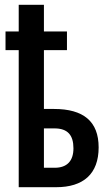

<svg xmlns="http://www.w3.org/2000/svg" viewBox="-20 -780 461 800"><path d="M163 -760H58V-649H3V-571H58V0H214C327 0 391 -55 391 -166C391 -274 328 -326 205 -326H163V-571H259V-649H163ZM207 -245C262 -245 286 -217 286 -162C286 -109 259 -81 208 -81H163V-245Z"/></svg>

Font: Noto Sans Display Condensed Medium
Style: Regular
Weight: 500
Width: 3
Designer: Monotype Design Team
Foundry: Monotype Imaging Inc.
Version: Version 1.900